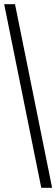

<svg xmlns="http://www.w3.org/2000/svg" viewBox="-20 -780 270 921"><path d="M178 121 0 -760H52L230 121Z"/></svg>

Font: Noto Serif Lao ExtraCondensed Medium
Style: Regular
Weight: 500
Width: 2
Designer: Monotype Design Team
Foundry: Monotype Imaging Inc.
Version: Version 2.003; ttfautohint (v1.8.4.7-5d5b)